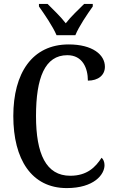

<svg xmlns="http://www.w3.org/2000/svg" viewBox="-20 -951 588 981"><path d="M269 -771H365C383 -816 427 -880 454 -918V-931H410C381 -902 342 -866 316 -832C290 -866 252 -902 223 -931H179V-918C206 -880 250 -816 269 -771ZM321 10C460 10 514 -59 514 -107C514 -123 508 -138 499 -145C468 -97 425 -53 339 -53C215 -53 164 -165 164 -358C164 -553 209 -669 324 -669C402 -669 429 -603 429 -539C482 -539 516 -567 516 -610C516 -672 452 -724 331 -724C144 -724 48 -577 48 -358C48 -137 141 10 321 10Z"/></svg>

Font: Noto Serif Sinhala Condensed Medium
Style: Regular
Weight: 500
Width: 3
Designer: Jelle Bosma - Monotype Design Team
Foundry: Monotype Imaging Inc.
Version: Version 2.007